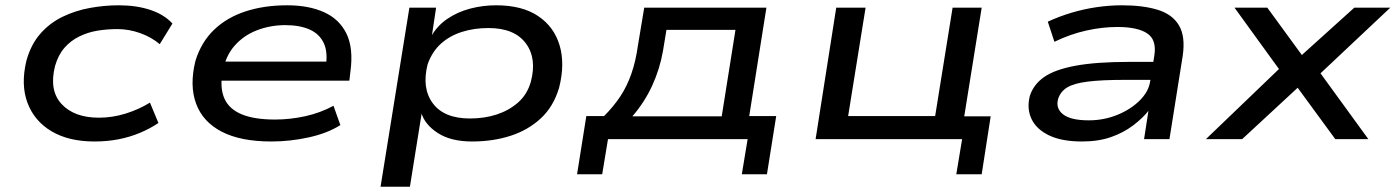

<svg xmlns="http://www.w3.org/2000/svg" viewBox="-20 -526 5277 726"><path d="M337 9Q240 9 175 -29.5Q110 -68 84 -137Q58 -206 80 -297Q97 -358 132.5 -398.5Q168 -439 216.5 -462.5Q265 -486 320 -496Q375 -506 429 -506Q496 -506 548.5 -488.5Q601 -471 632 -437L584 -359Q552 -386 509.5 -401Q467 -416 424 -416Q385 -416 348.5 -410Q312 -404 279.5 -388Q247 -372 223.5 -345Q200 -318 188 -276Q165 -184 213 -132.5Q261 -81 354 -81Q405 -81 455 -96.5Q505 -112 547 -138L579 -61Q548 -40 510 -24Q472 -8 429 0.5Q386 9 337 9Z M1006 9Q890 9 818.5 -28Q747 -65 721.5 -134Q696 -203 719 -296Q741 -367 789.5 -413.5Q838 -460 908.5 -483Q979 -506 1066 -506Q1147 -506 1205 -480Q1263 -454 1290 -399Q1317 -344 1305 -255L1301 -221H792L803 -293H1239L1211 -269Q1221 -327 1204.5 -362.5Q1188 -398 1150.5 -414.5Q1113 -431 1059 -431Q1002 -431 951.5 -411.5Q901 -392 866.5 -352.5Q832 -313 822 -253L821 -251Q811 -192 829 -152.5Q847 -113 894.5 -93.5Q942 -74 1020 -74Q1077 -74 1134 -86.5Q1191 -99 1241 -126L1267 -53Q1218 -22 1147.5 -6.5Q1077 9 1006 9Z M1419 180 1528 -497H1629L1612 -384H1608Q1631 -427 1670.5 -454Q1710 -481 1758 -493.5Q1806 -506 1856 -506Q1954 -506 2014.5 -465.5Q2075 -425 2096 -354.5Q2117 -284 2094 -194Q2073 -123 2025 -78.5Q1977 -34 1910.5 -12.5Q1844 9 1765 9Q1685 9 1635.5 -23Q1586 -55 1573 -100L1575 -101L1530 180ZM1757 -78Q1812 -78 1858 -93Q1904 -108 1938.5 -138Q1973 -168 1987 -216Q2011 -305 1968 -362.5Q1925 -420 1827 -420Q1773 -420 1727 -405.5Q1681 -391 1647.5 -361Q1614 -331 1597 -283Q1574 -193 1616.5 -135.5Q1659 -78 1757 -78Z M2162 133 2197 -87H2264Q2300 -123 2325.5 -161.5Q2351 -200 2367.5 -247.5Q2384 -295 2392 -353L2416 -497H2878L2813 -87H2915L2880 133H2785L2807 0H2279L2257 133ZM2371 -86H2709L2761 -413H2500L2487 -334Q2475 -265 2446 -202Q2417 -139 2371 -86Z M3596 133 3618 0H3064L3142 -497H3253L3187 -87H3516L3582 -497H3692L3626 -86H3726L3692 133Z M4071 9Q3995 9 3947 -14Q3899 -37 3880.5 -76Q3862 -115 3874 -163Q3888 -207 3928.5 -235Q3969 -263 4047 -277.5Q4125 -292 4250 -292H4362L4352 -224H4232Q4146 -224 4093.5 -217.5Q4041 -211 4015.5 -195.5Q3990 -180 3981 -152Q3971 -116 4000 -93.5Q4029 -71 4097 -71Q4154 -71 4204.5 -91.5Q4255 -112 4289 -145.5Q4323 -179 4329 -218L4345 -317Q4354 -376 4317.5 -400Q4281 -424 4205 -424Q4148 -424 4087.5 -410.5Q4027 -397 3967 -368L3942 -444Q3985 -464 4032 -478Q4079 -492 4127.5 -499Q4176 -506 4222 -506Q4302 -506 4357.5 -489Q4413 -472 4438 -430Q4463 -388 4452 -314L4402 0H4306L4323 -110L4326 -111Q4302 -80 4265 -52Q4228 -24 4180.5 -7.5Q4133 9 4071 9Z M4540 0 4839 -287 4845 -225 4648 -497H4772L4907 -312H4896L5101 -497H5237L4949 -226V-282L5154 0H5029L4884 -198L4892 -199L4677 0Z"/></svg>

Font: Nunito Sans 7pt Expanded Medium
Style: Italic
Weight: 500
Width: 7
Italic angle: -9°
Designer: Vernon Adams
Foundry: Vernon Adams
Version: Version 3.101;gftools[0.9.27]